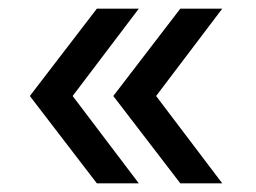

<svg xmlns="http://www.w3.org/2000/svg" viewBox="-20 -520 591 444"><path d="M397 -96 242 -298 397 -500H494L341 -298L494 -96ZM204 -96 49 -298 204 -500H301L148 -298L301 -96Z"/></svg>

Font: Figtree
Style: Regular
Weight: 400
Designer: Erik Kennedy
Foundry: Erik Kennedy
Version: Version 2.002